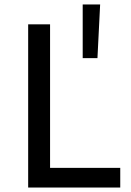

<svg xmlns="http://www.w3.org/2000/svg" viewBox="-20 -839 584 859"><path d="M106 -730H204V-88H518V0H106ZM350 -819H428L416 -579H350Z"/></svg>

Font: Sora-SIA
Style: Regular
Weight: 400
Designer: Jonathan Barnbrook, Julián Moncada
Foundry: Barnbrook Fonts
Version: Version 2.000